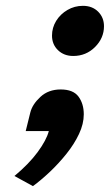

<svg xmlns="http://www.w3.org/2000/svg" viewBox="-20 -467 377 649"><path d="M66.9 -23.9 82.5 -86.9Q89.4 -114.3 116.5 -139.4Q143.6 -164.6 185.1 -164.6Q227.5 -164.6 245.4 -140.4Q263.2 -116.2 263.2 -80.6Q263.2 -48.3 247.1 -14.2Q231 20 204.8 52.7Q178.7 85.4 148.7 113.8Q118.7 142.1 91.3 162.1L28.8 127.9Q77.6 87.4 107.4 46.9Q137.2 6.3 145 -23.9ZM155.8 -346.7Q155.8 -373.5 169.9 -396.5Q184.1 -419.4 208 -433.3Q231.9 -447.3 260.3 -447.3Q292 -447.3 311.8 -427.5Q331.5 -407.7 331.5 -378.4Q331.5 -338.4 301.3 -308.1Q271 -277.8 227.5 -277.8Q196.3 -277.8 176 -297.4Q155.8 -316.9 155.8 -346.7Z"/></svg>

Font: Andika
Style: Bold Italic
Weight: 700
Italic angle: -14°
Designer: Victor Gaultney, Annie Olsen, Julie Remington, Don Collingsworth, Eric Hays, Becca Hirsbrunner
Foundry: SIL International
Version: Version 6.101